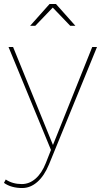

<svg xmlns="http://www.w3.org/2000/svg" viewBox="-33 -754 509 968"><path d="M214 75Q190 133 155 163.5Q120 194 79 194Q52 194 28.5 187.5Q5 181 -13 168L-4 151Q30 174 77 174Q115 174 146.5 146.5Q178 119 198 68L224 2L10 -517H33L234 -23L432 -517H456ZM217 -734H249L347 -624H321L227 -722H239L145 -624H119Z"/></svg>

Font: Alexandria Thin
Style: Regular
Weight: 250
Designer: Mohamed Gaber
Foundry: Kief Type Foundry
Version: Version 5.100